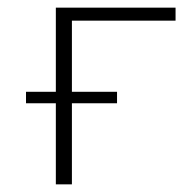

<svg xmlns="http://www.w3.org/2000/svg" viewBox="-20 -482 502 502"><path d="M126 0V-462H168V0ZM126 -428V-462H439V-428ZM48 -212V-242H286V-212Z"/></svg>

Font: Ysabeau SC ExtraLight
Style: Regular
Weight: 250
Designer: Christian Thalmann (Catharsis Fonts)
Version: Version 2.001;gftools[0.9.30]; featfreeze: smcp